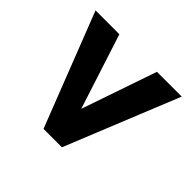

<svg xmlns="http://www.w3.org/2000/svg" viewBox="-117 -589 723 723"><g transform="rotate(45 244.5 -227.0)"><path d="M290 0H192L15 -454H142L239 -154L342 -454H474L455 -407L433 -353Q340 -123 290 0Z"/></g></svg>

Font: Tajawal
Style: Bold
Weight: 700
Designer: Boutros Fonts
Foundry: Created by Boutros International 2017
Version: Version 1.700